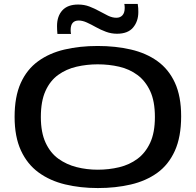

<svg xmlns="http://www.w3.org/2000/svg" viewBox="-20 -943 991 973"><path d="M476 10Q387 10 310 -8.5Q233 -27 175.5 -69Q118 -111 86 -180.5Q54 -250 54 -351Q54 -453 85 -522Q116 -591 173 -632.5Q230 -674 307 -692Q384 -710 475 -710Q566 -710 643.5 -692Q721 -674 778 -633Q835 -592 866.5 -523.5Q898 -455 898 -354Q898 -249 866 -178.5Q834 -108 777 -67Q720 -26 643 -8Q566 10 476 10ZM475 -83Q532 -83 584 -95.5Q636 -108 676.5 -138Q717 -168 741 -219.5Q765 -271 765 -350Q765 -430 741 -481.5Q717 -533 676.5 -563Q636 -593 584 -605Q532 -617 475 -617Q420 -617 368 -605Q316 -593 275 -563.5Q234 -534 210.5 -482Q187 -430 187 -350Q187 -272 211 -220Q235 -168 276 -138.5Q317 -109 368.5 -96Q420 -83 475 -83ZM271 -771Q270 -781 269.5 -791.5Q269 -802 269 -811Q269 -861 296 -890.5Q323 -920 376 -920Q407 -920 433 -910Q459 -900 482.5 -887Q506 -874 527.5 -863.5Q549 -853 570 -853Q589 -853 600.5 -865.5Q612 -878 612 -903Q612 -914 610 -923H678Q680 -912 680.5 -901.5Q681 -891 681 -882Q681 -835 654.5 -803.5Q628 -772 573 -772Q544 -772 517 -782Q490 -792 466 -805.5Q442 -819 420 -829Q398 -839 379 -839Q338 -839 338 -791Q338 -779 340 -771Z"/></svg>

Font: Georama Extended Medium
Style: Regular
Weight: 500
Width: 7
Designer: Jean-Baptiste Levee
Foundry: Production Type
Version: Version 1.000